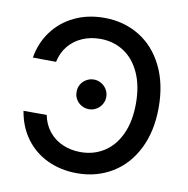

<svg xmlns="http://www.w3.org/2000/svg" viewBox="-81 -796 865 884"><g transform="rotate(10 351.5 -353.5)"><path d="M335 -88.9Q396.5 -88.9 444.8 -119.9Q493.2 -150.9 520.5 -210.4Q547.9 -270 547.9 -353.5Q547.9 -437 520.3 -496.8Q492.7 -556.6 444.6 -587.4Q396.5 -618.2 335 -618.2Q290 -618.2 252 -601.8Q213.9 -585.4 187.7 -554Q161.6 -522.5 152.3 -478.5L43.9 -479.5Q55.2 -548.8 95 -602.8Q134.8 -656.7 197 -686.8Q259.3 -716.8 335.9 -716.8Q428.2 -716.8 500.5 -672.9Q572.8 -628.9 613.5 -546.6Q654.3 -464.4 654.3 -353.5Q654.3 -242.7 613.3 -160.4Q572.3 -78.1 500 -34.2Q427.7 9.8 335.9 9.8Q261.2 9.8 199.2 -18.8Q137.2 -47.4 96.7 -101.6Q56.2 -155.8 43.9 -230.5H152.3Q161.1 -186 187 -154.1Q212.9 -122.1 251.2 -105.5Q289.6 -88.9 335 -88.9ZM269.5 -359.4Q269 -377.9 278.3 -394Q287.6 -410.2 304 -419.4Q320.3 -428.7 338.9 -428.7Q356.9 -428.7 373 -419.4Q389.2 -410.2 398.7 -394Q408.2 -377.9 408.2 -359.4Q408.2 -340.8 398.7 -324.7Q389.2 -308.6 373 -299.3Q356.9 -290 338.9 -290Q320.3 -290 304 -299.3Q287.6 -308.6 278.3 -324.7Q269 -340.8 269.5 -359.4Z"/></g></svg>

Font: Pretendard Std Medium
Style: Regular
Weight: 500
Designer: Base glyphs from Inter by Rasmus Andersson; Hangeul glyphs from Noto Sans CJK(Source Han Sans) by Jang Soo-young and Kan
Foundry: Kil Hyung-jin
Version: Version 1.309